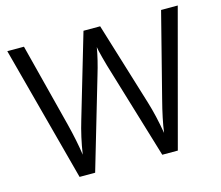

<svg xmlns="http://www.w3.org/2000/svg" viewBox="-101 -846 1128 978"><g transform="rotate(-15 463.0 -357.0)"><path d="M721.2 0H639.2L495.1 -478Q484.9 -509.8 472.2 -558.1Q459.5 -606.4 459 -616.2Q448.2 -551.8 424.8 -475.1L285.2 0H203.1L13.2 -713.9H101.1L213.9 -272.9Q237.3 -180.2 248 -105Q261.2 -194.3 287.1 -279.8L415 -713.9H502.9L637.2 -275.9Q660.6 -200.2 676.8 -105Q686 -174.3 711.9 -273.9L824.2 -713.9H912.1Z"/></g></svg>

Font: f02537652
Style: Regular
Weight: 400
Foundry: Ascender Corporation
Version: Version 1.10